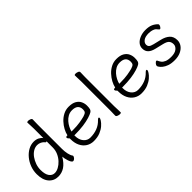

<svg xmlns="http://www.w3.org/2000/svg" viewBox="71 -1491 2292 2292"><g transform="rotate(-45 1217.0 -345.5)"><path d="M417 -593Q417 -624 415 -653Q413 -682 413 -699Q413 -704 419 -706.5Q425 -709 433 -709Q449 -709 467 -701.5Q485 -694 485 -681Q485 -669 484 -643.5Q483 -618 483 -592V-185Q483 -142 492 -100.5Q501 -59 517 -39Q519 -35 519 -32Q519 -20 505 -4Q491 12 475 12Q463 12 453 -3.5Q443 -19 436 -41Q429 -63 424.5 -84.5Q420 -106 420 -118Q377 -46 328 -14Q279 18 220 18Q147 18 101.5 -35Q56 -88 56 -186Q56 -245 76.5 -299Q97 -353 132 -395Q167 -437 211.5 -461.5Q256 -486 305 -486Q343 -486 372 -471.5Q401 -457 417 -434ZM417 -381Q413 -377 407 -377Q402 -377 398 -382Q383 -403 357.5 -415.5Q332 -428 306 -428Q269 -428 236 -407.5Q203 -387 178 -352Q153 -317 138.5 -275Q124 -233 124 -189Q124 -116 150.5 -79Q177 -42 220 -42Q251 -42 285.5 -60.5Q320 -79 350 -111.5Q380 -144 398.5 -186Q417 -228 417 -276Z M702 -196V-186Q702 -121 735.5 -81Q769 -41 819 -41Q883 -41 936.5 -61.5Q990 -82 1030 -125Q1037 -133 1043 -136.5Q1049 -140 1053 -140Q1063 -140 1063 -128Q1063 -119 1048.5 -96Q1034 -73 1004 -46.5Q974 -20 928 -1Q882 18 819 18Q768 18 726.5 -7.5Q685 -33 661 -81Q637 -129 637 -195V-209Q628 -216 622 -225Q616 -234 616 -241Q616 -254 635 -254Q636 -254 639.5 -254.5Q643 -255 644 -255Q651 -291 672.5 -331Q694 -371 727 -406.5Q760 -442 802.5 -464Q845 -486 894 -486Q956 -486 992.5 -464.5Q1029 -443 1044.5 -409.5Q1060 -376 1060 -340Q1060 -306 1054.5 -286Q1049 -266 1029 -253.5Q1009 -241 964 -227Q919 -213 856.5 -204.5Q794 -196 715 -196ZM730 -252Q804 -252 854 -260.5Q904 -269 937 -278Q973 -289 983.5 -302Q994 -315 994 -341Q994 -428 893 -428Q856 -428 825 -411Q794 -394 770.5 -367Q747 -340 731.5 -309.5Q716 -279 710 -252Z M1215 -590Q1215 -600 1214 -621Q1213 -642 1212.5 -664Q1212 -686 1212 -697Q1212 -702 1218 -704.5Q1224 -707 1232 -707Q1249 -707 1267.5 -699.5Q1286 -692 1286 -679Q1286 -671 1285.5 -654.5Q1285 -638 1284.5 -620Q1284 -602 1284 -590V-105Q1284 -99 1285 -78Q1286 -57 1286.5 -34Q1287 -11 1287 1Q1287 6 1281 8.5Q1275 11 1267 11Q1251 11 1232 3.5Q1213 -4 1213 -17Q1213 -25 1213.5 -43.5Q1214 -62 1214.5 -80Q1215 -98 1215 -105Z M1508 -196V-186Q1508 -121 1541.5 -81Q1575 -41 1625 -41Q1689 -41 1742.5 -61.5Q1796 -82 1836 -125Q1843 -133 1849 -136.5Q1855 -140 1859 -140Q1869 -140 1869 -128Q1869 -119 1854.5 -96Q1840 -73 1810 -46.5Q1780 -20 1734 -1Q1688 18 1625 18Q1574 18 1532.5 -7.5Q1491 -33 1467 -81Q1443 -129 1443 -195V-209Q1434 -216 1428 -225Q1422 -234 1422 -241Q1422 -254 1441 -254Q1442 -254 1445.5 -254.5Q1449 -255 1450 -255Q1457 -291 1478.5 -331Q1500 -371 1533 -406.5Q1566 -442 1608.5 -464Q1651 -486 1700 -486Q1762 -486 1798.5 -464.5Q1835 -443 1850.5 -409.5Q1866 -376 1866 -340Q1866 -306 1860.5 -286Q1855 -266 1835 -253.5Q1815 -241 1770 -227Q1725 -213 1662.5 -204.5Q1600 -196 1521 -196ZM1536 -252Q1610 -252 1660 -260.5Q1710 -269 1743 -278Q1779 -289 1789.5 -302Q1800 -315 1800 -341Q1800 -428 1699 -428Q1662 -428 1631 -411Q1600 -394 1576.5 -367Q1553 -340 1537.5 -309.5Q1522 -279 1516 -252Z M2119 -242Q2063 -255 2035 -282.5Q2007 -310 2007 -356Q2007 -395 2032 -424Q2057 -453 2099 -469.5Q2141 -486 2190 -486Q2248 -486 2285 -469.5Q2322 -453 2350 -423Q2352 -421 2352 -414Q2352 -401 2341.5 -385Q2331 -369 2320 -369Q2314 -369 2304 -382Q2289 -405 2266.5 -415.5Q2244 -426 2223 -428.5Q2202 -431 2190 -431Q2132 -431 2102 -408.5Q2072 -386 2072 -354Q2072 -334 2085.5 -320Q2099 -306 2140 -296L2236 -273Q2301 -258 2338.5 -224Q2376 -190 2376 -128Q2376 -88 2352.5 -55Q2329 -22 2286 -2Q2243 18 2184 18Q2126 18 2087.5 4Q2049 -10 2026 -29Q2003 -48 1993 -64Q1983 -80 1983 -85Q1983 -100 1997.5 -116.5Q2012 -133 2023 -133Q2030 -133 2033 -126Q2041 -106 2055.5 -86Q2070 -66 2100 -53Q2130 -40 2184 -40Q2245 -40 2277.5 -66Q2310 -92 2310 -126Q2310 -161 2292 -183Q2274 -205 2219 -218Z"/></g></svg>

Font: QiushuiShotai
Style: Regular
Weight: 600
Designer: Fontworks Inc.
Foundry: Fontworks Inc.
Version: Version 1.250